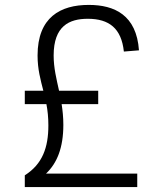

<svg xmlns="http://www.w3.org/2000/svg" viewBox="-20 -762 660 782"><path d="M380 -338V-392.5H220.5C210 -440.5 198.5 -485 198.5 -536C198.5 -656.5 262.5 -685.5 337.5 -685.5C424.5 -685.5 474.5 -646.5 484.5 -552L546 -557C536 -700.5 446.5 -742 341.5 -742C226.5 -742 133 -692 133 -536C133 -480 145 -437.5 156.5 -392.5H81V-338H169C174 -312 177 -284 177 -251C177 -161.5 153 -93.5 81 -48V0H539V-55H167.5C212.5 -97.5 238 -160.5 238 -253.5C238 -284.5 235 -312 231 -338Z"/></svg>

Font: Monaspace Krypton ExtraLight
Style: Regular
Weight: 200
Designer: Riley Cran & the Lettermatic Team
Foundry: Lettermatic
Version: Version 1.101 (Monaspace Krypton)